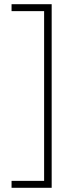

<svg xmlns="http://www.w3.org/2000/svg" viewBox="-20 -735 347 914"><path d="M35 126V159H226V-715H35V-682H190V126Z"/></svg>

Font: Noto Sans Armenian ExtraCondensed ExtraLight
Style: Regular
Weight: 200
Width: 2
Designer: Monotype Design Team
Foundry: Monotype Imaging Inc.
Version: Version 2.008